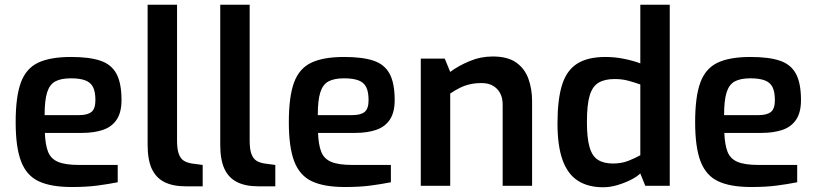

<svg xmlns="http://www.w3.org/2000/svg" viewBox="-20 -783 3442 809"><path d="M282 5Q195 5 143.5 -19Q92 -43 69 -102.5Q46 -162 46 -268Q46 -376 68 -435.5Q90 -495 141 -519Q192 -543 279 -543Q356 -543 402.5 -527.5Q449 -512 470.5 -472.5Q492 -433 492 -361Q492 -310 472 -279.5Q452 -249 414.5 -236Q377 -223 326 -223H169Q171 -173 182.5 -143.5Q194 -114 224.5 -101Q255 -88 314 -88H476V-15Q435 -7 389.5 -1Q344 5 282 5ZM168 -298H314Q349 -298 365.5 -311.5Q382 -325 382 -361Q382 -396 372 -416Q362 -436 339 -444.5Q316 -453 279 -453Q237 -453 213 -440Q189 -427 178.5 -393.5Q168 -360 168 -298Z M761 2Q708 2 672.5 -16Q637 -34 619.5 -72Q602 -110 602 -173V-763H726V-190Q726 -154 733.5 -134Q741 -114 755 -105.5Q769 -97 789 -94L834 -88V2Z M1067 2Q1014 2 978.5 -16Q943 -34 925.5 -72Q908 -110 908 -173V-763H1032V-190Q1032 -154 1039.5 -134Q1047 -114 1061 -105.5Q1075 -97 1095 -94L1140 -88V2Z M1433 5Q1346 5 1294.5 -19Q1243 -43 1220 -102.5Q1197 -162 1197 -268Q1197 -376 1219 -435.5Q1241 -495 1292 -519Q1343 -543 1430 -543Q1507 -543 1553.5 -527.5Q1600 -512 1621.5 -472.5Q1643 -433 1643 -361Q1643 -310 1623 -279.5Q1603 -249 1565.5 -236Q1528 -223 1477 -223H1320Q1322 -173 1333.5 -143.5Q1345 -114 1375.5 -101Q1406 -88 1465 -88H1627V-15Q1586 -7 1540.5 -1Q1495 5 1433 5ZM1319 -298H1465Q1500 -298 1516.5 -311.5Q1533 -325 1533 -361Q1533 -396 1523 -416Q1513 -436 1490 -444.5Q1467 -453 1430 -453Q1388 -453 1364 -440Q1340 -427 1329.5 -393.5Q1319 -360 1319 -298Z M1753 0V-536H1854L1877 -480Q1910 -505 1957.5 -525Q2005 -545 2056 -545Q2119 -545 2155 -519.5Q2191 -494 2206.5 -451Q2222 -408 2222 -357V0H2098V-342Q2098 -371 2087 -391Q2076 -411 2056.5 -422Q2037 -433 2009 -433Q1983 -433 1960.5 -428Q1938 -423 1918 -413Q1898 -403 1877 -389V0Z M2521 6Q2458 6 2415 -21.5Q2372 -49 2350.5 -108.5Q2329 -168 2329 -263Q2329 -363 2348 -424.5Q2367 -486 2411.5 -514.5Q2456 -543 2531 -543Q2571 -543 2610 -535Q2649 -527 2678 -516V-763H2802V0H2699L2678 -52Q2662 -37 2635.5 -24Q2609 -11 2579.5 -2.5Q2550 6 2521 6ZM2563 -94Q2599 -94 2628 -105.5Q2657 -117 2678 -129V-427Q2653 -436 2627 -443Q2601 -450 2570 -450Q2528 -450 2502 -434.5Q2476 -419 2464.5 -380Q2453 -341 2453 -269Q2453 -202 2464 -163.5Q2475 -125 2499.5 -109.5Q2524 -94 2563 -94Z M3145 5Q3058 5 3006.5 -19Q2955 -43 2932 -102.5Q2909 -162 2909 -268Q2909 -376 2931 -435.5Q2953 -495 3004 -519Q3055 -543 3142 -543Q3219 -543 3265.5 -527.5Q3312 -512 3333.5 -472.5Q3355 -433 3355 -361Q3355 -310 3335 -279.5Q3315 -249 3277.5 -236Q3240 -223 3189 -223H3032Q3034 -173 3045.5 -143.5Q3057 -114 3087.5 -101Q3118 -88 3177 -88H3339V-15Q3298 -7 3252.5 -1Q3207 5 3145 5ZM3031 -298H3177Q3212 -298 3228.5 -311.5Q3245 -325 3245 -361Q3245 -396 3235 -416Q3225 -436 3202 -444.5Q3179 -453 3142 -453Q3100 -453 3076 -440Q3052 -427 3041.5 -393.5Q3031 -360 3031 -298Z"/></svg>

Font: Exo Thin SemiBold
Style: Regular
Weight: 600
Version: Version 2.000